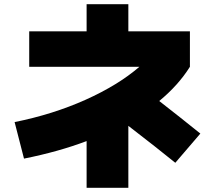

<svg xmlns="http://www.w3.org/2000/svg" viewBox="-20 -830 1040 920"><path d="M890 -510Q835 -422 743 -346Q847 -265 940 -190L820 -50Q734 -120 595 -227V70H395V-154Q260 -103 95 -70L50 -245Q234 -282 390 -352Q546 -422 648 -510H120V-680H395V-810H595V-680H890Z"/></svg>

Font: Mplus 1p Black
Style: Regular
Weight: 900
Version: Version 1.061